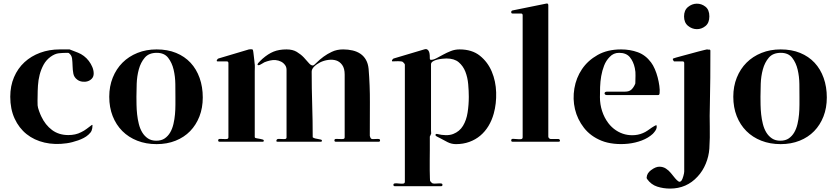

<svg xmlns="http://www.w3.org/2000/svg" viewBox="-20 -836 4906 1123"><path d="M521 -104Q521 -85 516 -72.5Q511 -60 497 -48Q485 -37 469.5 -29Q454 -21 437 -15Q420 -9 402.5 -4.5Q385 0 370 2Q301 12 240.5 -2Q180 -16 135.5 -51.5Q91 -87 65.5 -142.5Q40 -198 40 -270Q40 -333 62 -384.5Q84 -436 123 -472Q162 -508 215 -527.5Q268 -547 330 -547Q333 -547 342 -547Q351 -547 360.5 -547Q370 -547 378 -547Q386 -547 387 -547Q399 -542 411.5 -537.5Q424 -533 436 -528Q454 -521 470.5 -508.5Q487 -496 499.5 -479.5Q512 -463 520 -444Q528 -425 528 -406Q528 -388 517.5 -376.5Q507 -365 492 -360.5Q477 -356 460.5 -358.5Q444 -361 432 -370Q413 -384 409 -405.5Q405 -427 404.5 -450Q404 -473 401.5 -493.5Q399 -514 382 -526Q381 -527 377 -527Q348 -527 324.5 -524.5Q301 -522 276 -504Q250 -485 235 -457.5Q220 -430 212 -399Q204 -368 202 -335.5Q200 -303 200 -274Q200 -260 199.5 -247Q199 -234 200 -220Q201 -207 208.5 -186.5Q216 -166 222 -154Q245 -105 284.5 -75.5Q324 -46 380 -46Q400 -46 419 -50Q438 -54 455 -63Q472 -71 487 -82.5Q502 -94 517 -105Q519 -107 521 -104Z M619 -270Q619 -331 639.5 -382Q660 -433 696.5 -469.5Q733 -506 784 -526.5Q835 -547 896 -547Q960 -547 1010 -526.5Q1060 -506 1094.5 -469Q1129 -432 1147.5 -380Q1166 -328 1166 -266Q1166 -205 1146.5 -155Q1127 -105 1092 -69Q1057 -33 1007 -13Q957 7 896 7Q834 7 783 -13Q732 -33 695.5 -69.5Q659 -106 639 -157Q619 -208 619 -270ZM778 -270Q778 -250 778.5 -223Q779 -196 782 -167.5Q785 -139 792 -111Q799 -83 812 -61.5Q825 -40 845 -26.5Q865 -13 894 -13Q924 -13 943.5 -26.5Q963 -40 975.5 -61.5Q988 -83 994.5 -111Q1001 -139 1003.5 -167.5Q1006 -196 1006 -223Q1006 -250 1006 -270Q1006 -300 1005.5 -344Q1005 -388 995.5 -428.5Q986 -469 963.5 -498Q941 -527 897 -527Q851 -527 827 -499Q803 -471 792 -430.5Q781 -390 779.5 -346Q778 -302 778 -270Z M1472 -30Q1476 -28 1485 -26.5Q1494 -25 1502 -23.5Q1510 -22 1516.5 -20Q1523 -18 1523 -14Q1523 -7 1517 -7H1264Q1256 -7 1256 -15Q1256 -23 1265.5 -23.5Q1275 -24 1286 -23Q1297 -22 1306.5 -23Q1316 -24 1316 -33V-467Q1316 -477 1306 -477H1252Q1248 -477 1248 -479.5Q1248 -482 1248 -484Q1250 -488 1252 -489Q1253 -492 1258 -494L1436 -547Q1440 -548 1448 -548Q1456 -548 1459 -545Q1460 -544 1461.5 -533Q1463 -522 1464.5 -508.5Q1466 -495 1467.5 -482.5Q1469 -470 1469 -467Q1471 -456 1470.5 -443.5Q1470 -431 1470 -420V-34ZM1809 -33Q1815 -28 1824.5 -26Q1834 -24 1842.5 -22.5Q1851 -21 1857 -19.5Q1863 -18 1863 -14Q1863 -7 1857 -7H1604Q1594 -7 1597 -15Q1599 -23 1608.5 -23.5Q1618 -24 1628.5 -23Q1639 -22 1647.5 -23Q1656 -24 1656 -33V-427Q1656 -442 1649 -453Q1639 -468 1624 -475.5Q1609 -483 1592.5 -484.5Q1576 -486 1559 -482Q1542 -478 1527 -472Q1521 -469 1512.5 -463.5Q1504 -458 1499 -456Q1491 -453 1487.5 -456Q1484 -459 1490 -467Q1495 -473 1502.5 -480Q1510 -487 1515 -492Q1548 -521 1580 -534Q1612 -547 1656 -547Q1692 -547 1716 -532.5Q1740 -518 1757 -500Q1774 -482 1786 -467.5Q1798 -453 1810 -453Q1814 -453 1820.5 -459Q1827 -465 1830 -468Q1850 -488 1872.5 -504.5Q1895 -521 1921 -533Q1950 -547 1987 -547Q2016 -547 2042 -541Q2068 -535 2088 -521.5Q2108 -508 2120.5 -486Q2133 -464 2136 -433Q2144 -335 2143.5 -237.5Q2143 -140 2143 -42Q2143 -39 2144 -38Q2145 -36 2145.5 -34Q2146 -32 2147 -30Q2150 -23 2159.5 -22.5Q2169 -22 2178.5 -23Q2188 -24 2195.5 -23Q2203 -22 2203 -15Q2203 -7 2195 -7H1944Q1936 -7 1936 -15Q1936 -23 1945.5 -23.5Q1955 -24 1966 -23Q1977 -22 1986.5 -23Q1996 -24 1996 -33V-400Q1996 -436 1981.5 -456Q1967 -476 1946 -482.5Q1925 -489 1899.5 -485.5Q1874 -482 1853 -471.5Q1832 -461 1817.5 -446.5Q1803 -432 1803 -417Q1803 -320 1806 -225Q1809 -130 1809 -33Z M2497 -43Q2494 -40 2494 -36Q2494 -29 2494 -7Q2494 15 2494 43Q2494 71 2493.5 102.5Q2493 134 2493.5 160Q2494 186 2494.5 204Q2495 222 2496 223Q2498 225 2500.5 228Q2503 231 2505 233Q2510 238 2520.5 238Q2531 238 2541.5 237Q2552 236 2560 237Q2568 238 2568 245Q2568 253 2560 253H2289Q2281 253 2281 245Q2281 237 2291.5 236.5Q2302 236 2314.5 237.5Q2327 239 2337.5 238Q2348 237 2348 227V-456Q2348 -461 2346 -463Q2344 -465 2341.5 -468Q2339 -471 2337 -473Q2334 -476 2326 -477Q2318 -478 2308.5 -478Q2299 -478 2290 -477.5Q2281 -477 2277 -477Q2271 -477 2273 -484Q2275 -488 2277 -489Q2278 -492 2283 -494L2461 -547Q2473 -551 2480 -546Q2487 -541 2490 -532Q2493 -523 2493.5 -512.5Q2494 -502 2494 -494Q2494 -486 2501 -486Q2515 -486 2533 -495.5Q2551 -505 2572 -516.5Q2593 -528 2617 -537.5Q2641 -547 2668 -547Q2741 -547 2787 -510Q2833 -473 2856.5 -417Q2880 -361 2882 -295.5Q2884 -230 2868 -172Q2857 -132 2837 -99Q2817 -66 2789 -42.5Q2761 -19 2725 -6Q2689 7 2647 7Q2621 7 2598 -4.5Q2575 -16 2552 -29Q2547 -32 2541 -34.5Q2535 -37 2531 -40Q2526 -44 2527 -48Q2528 -52 2534 -53Q2594 -38 2631 -52.5Q2668 -67 2688 -100Q2708 -133 2715 -178Q2722 -223 2722 -270Q2722 -304 2718.5 -343.5Q2715 -383 2702 -416.5Q2689 -450 2663 -472Q2637 -494 2591 -494Q2583 -494 2568 -492.5Q2553 -491 2538 -487.5Q2523 -484 2512 -477Q2501 -470 2501 -460V-73Q2501 -68 2501.5 -64Q2502 -60 2502 -55L2497 -43Z M2978 -7Q2970 -7 2970 -15Q2970 -24 2980.5 -24Q2991 -24 3003.5 -22.5Q3016 -21 3026.5 -22Q3037 -23 3037 -33V-747Q3037 -757 3027 -757H2978Q2970 -757 2970 -765Q2970 -773 2978 -775L3175 -815Q3187 -818 3187 -805V-37Q3187 -32 3191.5 -27.5Q3196 -23 3201 -23H3245Q3253 -23 3255 -15Q3257 -7 3246 -7Z M3695 -345Q3696 -346 3696 -349Q3696 -372 3697 -393.5Q3698 -415 3693 -438Q3685 -476 3664 -501.5Q3643 -527 3601 -527Q3568 -527 3546 -503Q3525 -482 3513.5 -452.5Q3502 -423 3496.5 -391Q3491 -359 3490 -327Q3489 -295 3489 -267Q3489 -226 3501.5 -187Q3514 -148 3538 -116Q3557 -91 3582.5 -74Q3608 -57 3636.5 -50Q3665 -43 3695.5 -46Q3726 -49 3754 -64Q3768 -72 3780 -81Q3792 -90 3806 -98Q3814 -103 3818 -103.5Q3822 -104 3821 -91Q3820 -81 3812.5 -70.5Q3805 -60 3798 -53Q3772 -29 3734 -14.5Q3696 0 3654 4.5Q3612 9 3571 4.5Q3530 0 3498 -13Q3434 -39 3395.5 -88.5Q3357 -138 3343 -197.5Q3329 -257 3339.5 -319Q3350 -381 3384 -431.5Q3418 -482 3475.5 -514.5Q3533 -547 3613 -547Q3665 -547 3710.5 -530.5Q3756 -514 3788 -471Q3800 -455 3810 -432Q3820 -409 3826.5 -384Q3833 -359 3836.5 -334Q3840 -309 3838 -290Q3837 -285 3835.5 -282.5Q3834 -280 3828 -280H3529Q3523 -280 3519.5 -283Q3516 -286 3516 -290Q3516 -294 3519.5 -297Q3523 -300 3532 -300H3636Q3660 -300 3673 -312Q3686 -324 3695 -345Z M3981 -740Q3981 -776 4004 -795Q4027 -814 4055 -814.5Q4083 -815 4106 -797Q4129 -779 4129 -740Q4129 -702 4106 -683.5Q4083 -665 4055 -665.5Q4027 -666 4004 -685Q3981 -704 3981 -740ZM4131 -546Q4135 -544 4135 -540Q4135 -460 4134.5 -381.5Q4134 -303 4132 -223Q4130 -159 4131.5 -95Q4133 -31 4129 33Q4126 78 4108 121.5Q4090 165 4060 197Q3996 267 3899 267Q3860 267 3824 255.5Q3788 244 3764 210Q3762 206 3762 204Q3763 189 3769.5 178.5Q3776 168 3788 159Q3815 139 3836.5 139Q3858 139 3875 150Q3892 161 3905 177.5Q3918 194 3929 207Q3940 220 3949 225.5Q3958 231 3967 219Q3972 211 3977 193.5Q3982 176 3982 167V-467Q3982 -477 3972 -477H3922Q3920 -479 3917.5 -483.5Q3915 -488 3915 -490Q3915 -492 3918 -494Q3920 -495 3935 -499.5Q3950 -504 3971.5 -509.5Q3993 -515 4018 -522Q4043 -529 4064 -534.5Q4085 -540 4099.5 -543.5Q4114 -547 4115 -547Q4119 -547 4122.5 -546Q4126 -545 4131 -546Z M4269 -270Q4269 -331 4289.5 -382Q4310 -433 4346.5 -469.5Q4383 -506 4434 -526.5Q4485 -547 4546 -547Q4610 -547 4660 -526.5Q4710 -506 4744.5 -469Q4779 -432 4797.5 -380Q4816 -328 4816 -266Q4816 -205 4796.5 -155Q4777 -105 4742 -69Q4707 -33 4657 -13Q4607 7 4546 7Q4484 7 4433 -13Q4382 -33 4345.5 -69.5Q4309 -106 4289 -157Q4269 -208 4269 -270ZM4428 -270Q4428 -250 4428.5 -223Q4429 -196 4432 -167.5Q4435 -139 4442 -111Q4449 -83 4462 -61.5Q4475 -40 4495 -26.5Q4515 -13 4544 -13Q4574 -13 4593.5 -26.5Q4613 -40 4625.5 -61.5Q4638 -83 4644.5 -111Q4651 -139 4653.5 -167.5Q4656 -196 4656 -223Q4656 -250 4656 -270Q4656 -300 4655.5 -344Q4655 -388 4645.5 -428.5Q4636 -469 4613.5 -498Q4591 -527 4547 -527Q4501 -527 4477 -499Q4453 -471 4442 -430.5Q4431 -390 4429.5 -346Q4428 -302 4428 -270Z"/></svg>

Font: SoukouMincho
Style: Regular
Weight: 400
Designer: Dr. Ken Lunde (project architect, glyph set definition & overall production); Masataka HATTORI  (production & ideograph 
Foundry: Adobe Systems Incorporated
Version: Version 1.00